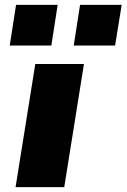

<svg xmlns="http://www.w3.org/2000/svg" viewBox="-20 -769 520 789"><path d="M44 0 125 -506H325L244 0ZM283 -582 309 -749H480L453 -582ZM20 -582 46 -749H217L191 -582Z"/></svg>

Font: Nunito Sans 7pt SemiExpanded Black
Style: Italic
Weight: 900
Width: 6
Italic angle: -9°
Designer: Vernon Adams
Foundry: Vernon Adams
Version: Version 3.101;gftools[0.9.27]